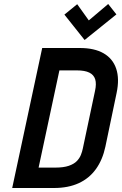

<svg xmlns="http://www.w3.org/2000/svg" viewBox="-20 -940 610 960"><path d="M562 -868 521 -920 424 -838 366 -919 302 -867 403 -740ZM379 -700H191L41 0H250Q321 0 373.5 -24Q426 -48 459.5 -94.5Q493 -141 507 -207L563 -475Q578 -546 561 -596.5Q544 -647 498 -673.5Q452 -700 379 -700ZM256 -102H173L277 -588H365Q404 -588 426.5 -577Q449 -566 456 -543.5Q463 -521 455 -485L394 -197Q391 -182 384.5 -165.5Q378 -149 364 -134.5Q350 -120 324 -111Q298 -102 256 -102Z"/></svg>

Font: Advent Pro
Style: Bold Italic
Weight: 700
Italic angle: -12°
Designer: VivaRado, Andreas Kalpakidis
Foundry: VivaRado, Andreas Kalpakidis
Version: Version 3.000